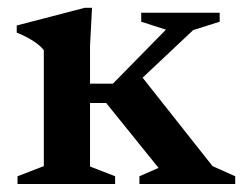

<svg xmlns="http://www.w3.org/2000/svg" viewBox="-20 -462 610 482"><path d="M246.5 -203.5H206V-44L269 -19.5V0H24V-19.5L90 -45V-336Q80.5 -348.5 61.8 -360.2Q43 -372 22 -380V-398L193 -442.5H211L206 -346.5V-252H263.5L396.5 -387.5L334.5 -407.5V-430H531.5V-407.5L465 -386.5L338 -267L513.5 -45L570.5 -19.5V0H330V-19.5L378 -40.5Z"/></svg>

Font: Newsreader Text SemiBold
Style: Regular
Weight: 600
Designer: Hugues Gentile
Foundry: Production Type
Version: Version 1.001